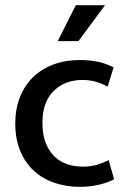

<svg xmlns="http://www.w3.org/2000/svg" viewBox="-20 -712 490 742"><path d="M299 -68Q331 -68 355.5 -75.5Q380 -83 400 -93L421 -19Q396 -6 362 2Q328 10 288 10Q236 10 190.5 -5.5Q145 -21 111.5 -51.5Q78 -82 58.5 -128Q39 -174 39 -235Q39 -291 57 -336.5Q75 -382 108 -414Q141 -446 187 -463Q233 -480 288 -480Q319 -480 350 -475Q381 -470 419 -452L396 -377Q350 -403 299 -403Q230 -403 187 -360Q144 -317 144 -238Q144 -190 157.5 -157.5Q171 -125 193 -105Q215 -85 242.5 -76.5Q270 -68 299 -68ZM283 -553H203L273 -692H386Z"/></svg>

Font: Mukta Malar Medium
Style: Regular
Weight: 500
Designer: Aadarsh Rajan, Girish Dalvi, Yashodeep Gholap
Foundry: Ek Type
Version: Version 2.538;PS 1.000;hotconv 16.6.51;makeotf.lib2.5.65220;